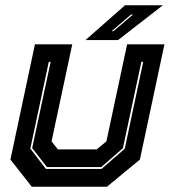

<svg xmlns="http://www.w3.org/2000/svg" viewBox="-20 -708 644 728"><path d="M100.5 0 19.5 -103 112.5 -540H254L175.5 -172L199.5 -141.5H346.5L383.5 -172L462 -540H603.5L510.5 -103L385.5 0ZM154 -67.5H365L453 -144L523 -473.5H516L446 -146L364 -74.5H158L102 -146.5L172 -473.5H165L95 -144.5ZM304 -556 454 -688H597.5L427.5 -556ZM403.5 -590H410.5L484.5 -653H477Z"/></svg>

Font: Tourney Thin ExtraBold
Style: Italic
Weight: 800
Italic angle: -12°
Version: Version 1.015